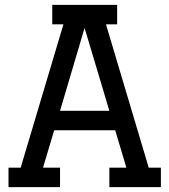

<svg xmlns="http://www.w3.org/2000/svg" viewBox="-20 -770 697 790"><path d="M195 -750H462V-670H416L592 -80H642V0H430V-80H500L454 -234H203L157 -80H227V0H15V-80H65L241 -670H195ZM328 -655 227 -314H430Z"/></svg>

Font: Graduate
Style: Regular
Weight: 400
Version: Version 1.001